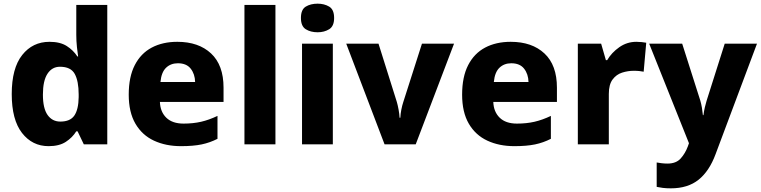

<svg xmlns="http://www.w3.org/2000/svg" viewBox="-20 -787 4148 1047"><path d="M245 10Q156 10 100 -62Q44 -134 44 -274Q44 -415 101 -487Q158 -559 250 -559Q308 -559 344 -536Q380 -513 402 -479H406Q403 -497 399.5 -530.5Q396 -564 396 -597V-760H565V0H437L403 -71H396Q375 -37 339 -13.5Q303 10 245 10ZM309 -124Q363 -124 385.5 -157Q408 -190 409 -257V-272Q409 -345 387.5 -384Q366 -423 307 -423Q264 -423 239 -385Q214 -347 214 -271Q214 -196 239.5 -160Q265 -124 309 -124Z M947 -559Q1063 -559 1131 -495.5Q1199 -432 1199 -309V-231H852Q854 -177 887 -145Q920 -113 981 -113Q1033 -113 1076.5 -123Q1120 -133 1166 -155V-30Q1125 -9 1079.5 0.5Q1034 10 967 10Q884 10 819.5 -20Q755 -50 718.5 -112.5Q682 -175 682 -271Q682 -368 715 -432Q748 -496 807.5 -527.5Q867 -559 947 -559ZM950 -442Q911 -442 885.5 -417.5Q860 -393 855 -340H1044Q1043 -383 1020 -412.5Q997 -442 950 -442Z M1482 0H1313V-760H1482Z M1712 -767Q1748 -767 1775 -751Q1802 -735 1802 -689Q1802 -644 1775 -627.5Q1748 -611 1712 -611Q1674 -611 1647.5 -627.5Q1621 -644 1621 -689Q1621 -735 1647.5 -751Q1674 -767 1712 -767ZM1795 -549V0H1627V-549Z M2077 0 1868 -549H2044L2144 -231Q2149 -214 2153.5 -189.5Q2158 -165 2159 -145H2163Q2164 -166 2168.5 -189Q2173 -212 2179 -230L2281 -549H2456L2247 0Z M2765 -559Q2881 -559 2949 -495.5Q3017 -432 3017 -309V-231H2670Q2672 -177 2705 -145Q2738 -113 2799 -113Q2851 -113 2894.5 -123Q2938 -133 2984 -155V-30Q2943 -9 2897.5 0.5Q2852 10 2785 10Q2702 10 2637.5 -20Q2573 -50 2536.5 -112.5Q2500 -175 2500 -271Q2500 -368 2533 -432Q2566 -496 2625.5 -527.5Q2685 -559 2765 -559ZM2768 -442Q2729 -442 2703.5 -417.5Q2678 -393 2673 -340H2862Q2861 -383 2838 -412.5Q2815 -442 2768 -442Z M3450 -559Q3463 -559 3479 -557.5Q3495 -556 3504 -554L3490 -396Q3481 -398 3467 -399.5Q3453 -401 3436 -401Q3404 -401 3372.5 -391Q3341 -381 3320.5 -353.5Q3300 -326 3300 -275V0H3131V-549H3258L3284 -459H3291Q3315 -500 3357 -529.5Q3399 -559 3450 -559Z M3520 -549H3700L3799 -238Q3804 -221 3807.5 -200.5Q3811 -180 3813 -159H3816Q3819 -182 3823.5 -201.5Q3828 -221 3833 -237L3932 -549H4108L3882 54Q3848 146 3789.5 193Q3731 240 3638 240Q3612 240 3593.5 237.5Q3575 235 3561 232V99Q3572 101 3587.5 103Q3603 105 3620 105Q3667 105 3692 77Q3717 49 3731 11L3737 -6Z"/></svg>

Font: Noto Sans Gujarati ExtraBold
Style: Regular
Weight: 800
Designer: Jelle Bosma - Monotype Design Team, Universal Thirst
Foundry: Monotype Imaging Inc.
Version: Version 2.106; ttfautohint (v1.8.4.7-5d5b)